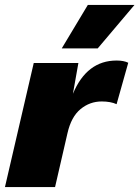

<svg xmlns="http://www.w3.org/2000/svg" viewBox="-30 -754 562 774"><path d="M512 -734 364 -559H219L324 -734ZM264 -376Q320 -510 440 -510Q469 -510 487 -501L440 -334Q416 -345 380 -345Q332 -345 294.5 -314Q257 -283 242 -217L192 0H-10L106 -500H286Z"/></svg>

Font: Elaine Sans ExtraBold
Style: Italic
Weight: 800
Italic angle: -13°
Designer: Wei Huang
Foundry: Wei Huang
Version: Version 2.001;December 24, 2019;FontCreator 12.0.0.2547 64-b